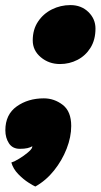

<svg xmlns="http://www.w3.org/2000/svg" viewBox="-64 -550 386 736"><path d="M206 -530.5Q247.5 -530.5 274.8 -504Q302 -477.5 302 -440.5Q302 -397.5 283 -367Q264 -336.5 233 -320.5Q202 -304.5 166 -304.5Q123.5 -304.5 92.5 -330.5Q61.5 -356.5 61.5 -395Q61.5 -437 81.8 -467.2Q102 -497.5 135 -514Q168 -530.5 206 -530.5ZM71.5 165Q65 162.5 45.2 150Q25.5 137.5 6 117.5Q-13.5 97.5 -20.5 73Q-8 69 10 58Q28 47 42.5 34.8Q57 22.5 59 15.5Q60 12.5 60 10.5Q53 15 41.2 17.8Q29.5 20.5 12 20.5Q-16 20.5 -29.8 -0.8Q-43.5 -22 -43.5 -50.5Q-43.5 -111 0 -142Q43.5 -173 104 -173Q144 -173 176.5 -148Q209 -123 209 -67Q209 -25 191.5 20Q174 65 143.2 103.5Q112.5 142 71.5 165Z"/></svg>

Font: Grandstander Black
Style: Italic
Weight: 900
Italic angle: -15°
Designer: Tyler Finck
Foundry: Etcetera Type Co
Version: Version 1.200; ttfautohint (v1.8.3)